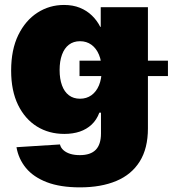

<svg xmlns="http://www.w3.org/2000/svg" viewBox="-20 -559 729 791"><path d="M309.6 212.9Q228.5 212.9 173.1 191.7Q117.7 170.4 86.9 133.1Q56.2 95.7 47.9 47.4L227.1 36.1Q230 49.3 241 59.3Q252 69.3 269 74.7Q286.1 80.1 309.1 80.1Q353 80.1 374.5 58.1Q396 36.1 396 -9.3V-94.7H389.2Q378.4 -65.4 357.7 -45.9Q336.9 -26.4 308.6 -16.8Q280.3 -7.3 245.1 -7.3Q181.6 -7.3 132.3 -37.8Q83 -68.4 54.4 -126.7Q25.9 -185.1 25.9 -268.1Q25.9 -354.5 55.4 -414.8Q85 -475.1 134.3 -506.8Q183.6 -538.6 243.7 -538.6Q280.3 -538.6 308.8 -527.1Q337.4 -515.6 358.6 -495.1Q379.9 -474.6 393.1 -448.2H395V-529.3H589.4V-29.8Q589.4 52.2 555.7 106.2Q522 160.2 459.2 186.5Q396.5 212.9 309.6 212.9ZM309.6 -152.3Q336.4 -152.3 356.4 -166.5Q376.5 -180.7 387.7 -207.3Q398.9 -233.9 398.9 -270.5Q398.9 -307.1 387.7 -333.7Q376.5 -360.4 356.4 -374.8Q336.4 -389.2 309.6 -389.2Q282.7 -389.2 263.9 -374.8Q245.1 -360.4 235.4 -333.7Q225.6 -307.1 225.6 -270.5Q225.6 -233.9 235.4 -207.3Q245.1 -180.7 263.9 -166.5Q282.7 -152.3 309.6 -152.3ZM307.6 -245.6V-309.1H671.9V-245.6Z"/></svg>

Font: Inter 24pt Black
Style: Regular
Weight: 900
Designer: Rasmus Andersson
Foundry: rsms
Version: Version 4.001;git-66647c0bb